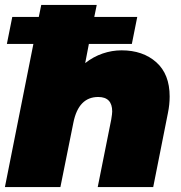

<svg xmlns="http://www.w3.org/2000/svg" viewBox="-22 -762 738 782"><path d="M669 -369Q669 -336 662 -302L602 0H376L431 -275Q435 -299 435 -308Q435 -367 378 -367Q298 -367 277 -263L224 0H-2L114 -583H6L28 -693H136L146 -742H372L362 -693H537L515 -583H340L325 -505Q358 -531 396 -544Q434 -557 473 -557Q560 -557 614.5 -508.5Q669 -460 669 -369Z"/></svg>

Font: Montserrat Alternates Black
Style: Italic
Weight: 900
Italic angle: -11.3°
Designer: Julieta Ulanovsky
Foundry: Julieta Ulanovsky
Version: Version 7.200